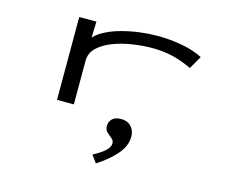

<svg xmlns="http://www.w3.org/2000/svg" viewBox="-104 -609 1207 1025"><g transform="rotate(15 500.0 -96.5)"><path d="M216 1V-457H311L308 -368Q330 -392 367.5 -411Q405 -430 452 -442.5Q499 -455 549 -461.5Q599 -468 646 -468Q718 -468 784 -455.5Q850 -443 898 -418L857 -347Q799 -374 747.5 -386Q696 -398 636 -398Q586 -398 529 -389.5Q472 -381 422 -362Q372 -343 340.5 -313Q309 -283 309 -240V1ZM504 275 474 234Q516 212 539 191Q562 170 562 149Q562 133 548.5 122.5Q535 112 522 100Q509 88 509 65Q509 43 525 27Q541 11 575 11Q609 11 629.5 33Q650 55 650 88Q650 139 610.5 185.5Q571 232 504 275Z"/></g></svg>

Font: Inconsolata UltraExpanded Thin
Style: Regular
Weight: 100
Width: 9
Monospace: yes
Designer: Raph Levien, Cyreal, Brenton Simpson
Foundry: Raph Levien, Cyreal, Google
Version: Version 3.100; ttfautohint (v1.8.4.7-5d5b)